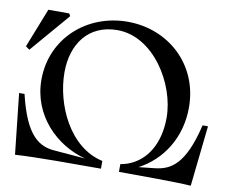

<svg xmlns="http://www.w3.org/2000/svg" viewBox="-82 -866 1180 977"><g transform="rotate(10 508.0 -377.0)"><path d="M497 0V-40C322 -78 229 -286 229 -451C229 -597 308 -709 458 -709C644 -709 781 -489 781 -313C781 -183 725 -84 626 -49C614 -45 602 -42 590 -40V0C709 1 869 0 962 6L996 -307H968C918 -95 846 -59 767 -50L684 -41C803 -104 884 -228 884 -384C884 -607 712 -760 502 -760C291 -760 120 -607 120 -394C120 -208 258 -76 408 -37L249 -50C170 -56 98 -95 48 -307H20L54 6C162 -1 376 0 497 0ZM13 -547 33 -533 208 -737 201 -750H93Z"/></g></svg>

Font: Basteleur Moonlight
Style: Regular
Weight: 300
Designer: Keussel
Foundry: Keussel Studio
Version: Version 1.300;Glyphs 3.2 (3192)